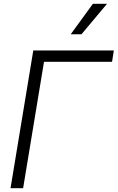

<svg xmlns="http://www.w3.org/2000/svg" viewBox="-20 -994 621 1014"><path d="M581.1 -727.5 571.8 -667.5H212.4L102.1 0H35.6L155.8 -727.5ZM353.5 -813 470.7 -974.1H545.4L410.2 -813Z"/></svg>

Font: Inter Tight Light
Style: Italic
Weight: 300
Italic angle: -9.39999°
Designer: Rasmus Andersson
Foundry: rsms
Version: Version 3.004